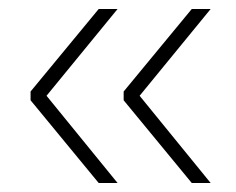

<svg xmlns="http://www.w3.org/2000/svg" viewBox="-20 -456 524 427"><path d="M448.5 -436 290.5 -243 448.5 -49H406.5L255 -233V-252.5L406.5 -436ZM241.5 -436 83.5 -243 241.5 -49H199.5L48 -233V-252.5L199.5 -436Z"/></svg>

Font: Anek Kannada Medium ExtraLight
Style: Regular
Weight: 250
Version: Version 1.003